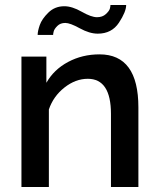

<svg xmlns="http://www.w3.org/2000/svg" viewBox="-20 -750 637 770"><path d="M535 -319V0H425V-293Q425 -434 332 -434Q283 -434 238.5 -399Q194 -364 176 -311V0H66V-523H166V-418Q196 -471 253 -501.5Q310 -532 379 -532Q535 -532 535 -319ZM372 -615Q339 -615 300 -636.5Q261 -658 242 -658Q222 -658 210 -646Q198 -634 195.5 -624.5Q193 -615 193 -610H131Q131 -625 139.5 -649.5Q148 -674 174 -699.5Q200 -725 238 -725Q269 -725 307.5 -703Q346 -681 369 -681Q391 -681 404.5 -693.5Q418 -706 420.5 -715Q423 -724 423 -730H486Q486 -703 457 -659Q428 -615 372 -615Z"/></svg>

Font: Raleway
Style: Regular
Weight: 600
Designer: Matt McInerney, Pablo Impallari, Rodrigo Fuenzalida
Foundry: Matt McInerney, Pablo Impallari, Rodrigo Fuenzalida
Version: Version 1.000;PS 001.001;hotconv 1.0.56; ttfautohint (v1.5)